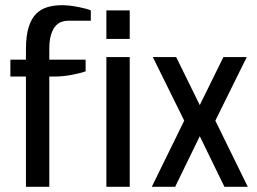

<svg xmlns="http://www.w3.org/2000/svg" viewBox="-20 -720 990 740"><path d="M80 -530Q80 -582 90.5 -615.5Q101 -649 120 -667.5Q139 -686 164.5 -693Q190 -700 220 -700Q231 -700 246 -698.5Q261 -697 276.5 -694Q292 -691 306.5 -687.5Q321 -684 330 -680V-640H240Q229 -640 216.5 -635.5Q204 -631 193.5 -619Q183 -607 176.5 -585.5Q170 -564 170 -530V-490H310V-445Q287 -437 253.5 -431Q220 -425 190 -425H170V0H80V-425H20V-490H80Z M480 0H390V-500H480ZM480 -680V-570H390V-680Z M841 -500H931L810 -255L935 0H845L750 -195L655 0H565L690 -255L569 -500H659L750 -315Z"/></svg>

Font: Cuprum
Style: Regular
Weight: 400
Designer: Jovanny Lemonad
Foundry: Jovanny Lemonad
Version: Version 1.002